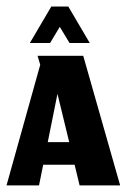

<svg xmlns="http://www.w3.org/2000/svg" viewBox="-26 -559 383 579"><path d="M125 -429.3 154.3 -478 183.7 -429.3H244.7L180 -539.3H128.7L64 -429.3ZM214 0H336.3L225 -390.7H87.3L95.3 -363.7L-6.3 0H91.7L104.3 -62.3H199ZM147.3 -276 182.7 -130.3H118Z"/></svg>

Font: Jomhuria
Style: Regular
Weight: 400
Designer: Arabic design by Kourosh Beigpour, Latin design by Eben Sorkin, engineering by Lasse Fister and Khaled Hosney
Version: Version 1.0010